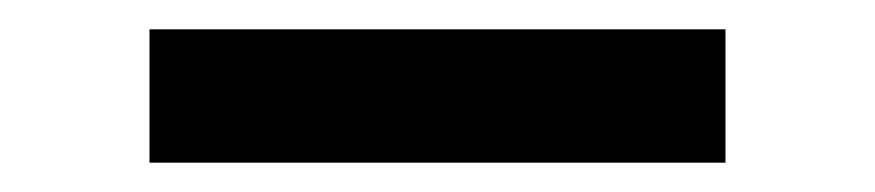

<svg xmlns="http://www.w3.org/2000/svg" viewBox="-20 -385 597 131"><path d="M475 -365V-274H82V-365Z"/></svg>

Font: Merriweather 24pt SemiCondensed
Style: Bold
Weight: 700
Width: 4
Designer: Eben Sorkin
Foundry: Eben Sorkin
Version: Version 2.100